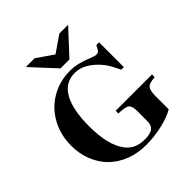

<svg xmlns="http://www.w3.org/2000/svg" viewBox="-239 -1067 1255 1255"><g transform="rotate(-45 389.0 -439.5)"><path d="M747.1 -280.8V-255.9Q693.8 -251.5 679.2 -235.6Q664.6 -219.7 663.1 -166V-42Q615.2 -14.2 542 2.4Q468.8 19 393.1 19Q316.9 19 251.7 -6.3Q186.5 -31.7 140.9 -76.7Q95.2 -121.6 69.6 -185.5Q43.9 -249.5 43.9 -324.2Q43.9 -424.3 88.4 -505.1Q132.8 -585.9 210.7 -631.3Q288.6 -676.8 384.8 -676.8Q454.6 -676.8 536.1 -642.1Q569.3 -628.9 581.1 -628.9Q595.7 -628.9 604.5 -637.9Q613.3 -647 625 -673.8H650.9V-444.8H627Q601.6 -500 580.3 -530.5Q559.1 -561 526.9 -589.8Q464.4 -645 397 -645Q308.1 -645 262.5 -565.2Q216.8 -485.4 216.8 -331.1Q216.8 -157.2 279.8 -74.2Q304.7 -42 336.9 -27.6Q369.1 -13.2 416 -13.2Q465.3 -13.2 487.5 -30.3Q509.8 -47.4 509.8 -85V-188Q508.3 -229 490.7 -241.5Q473.1 -253.9 411.1 -255.9V-280.8ZM588.9 -897.9 434.6 -731.4H352.5L198.2 -897.9H279.3L393.6 -819.3L507.8 -897.9Z"/></g></svg>

Font: Accordance
Style: Bold
Weight: 700
Version: Version 1.2 (build January 31, 2020) Miklal Software Solutio